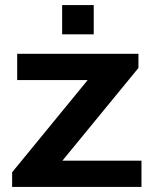

<svg xmlns="http://www.w3.org/2000/svg" viewBox="-20 -740 610 760"><path d="M28 0V-58L327 -423H48V-527H528V-471L227 -104H540V0ZM226 -604V-720H351V-604Z"/></svg>

Font: Archivo SemiExpanded SemiBold
Style: Regular
Weight: 600
Width: 6
Designer: Hector Gatti
Foundry: Omnibus-Type
Version: Version 2.001